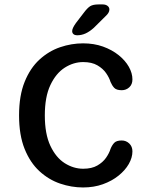

<svg xmlns="http://www.w3.org/2000/svg" viewBox="-20 -816 659 846"><path d="M346 10Q295 10 245 -7Q195 -24 154 -61.5Q113 -99 88.5 -159.8Q64 -220.5 64 -307.5Q64 -394.5 88.5 -455.2Q113 -516 154 -553.5Q195 -591 245 -608Q295 -625 346 -625Q394 -625 433.8 -610.8Q473.5 -596.5 502.8 -573Q532 -549.5 547.8 -521.5Q563.5 -493.5 563.5 -466Q563.5 -444 549.5 -431.2Q535.5 -418.5 516.5 -418.5Q493 -418.5 483.2 -429Q473.5 -439.5 467 -455Q461.5 -473.5 447.5 -493.8Q433.5 -514 409 -528.2Q384.5 -542.5 346.5 -542.5Q304 -542.5 265.2 -517.8Q226.5 -493 202 -441.2Q177.5 -389.5 177.5 -307.5Q177.5 -225.5 202 -173.5Q226.5 -121.5 265.2 -97Q304 -72.5 346.5 -72.5Q384.5 -72.5 409 -86.8Q433.5 -101 447.5 -121.2Q461.5 -141.5 467 -160Q473.5 -176 483.2 -186.5Q493 -197 516.5 -197Q535.5 -197 549.5 -183.8Q563.5 -170.5 563.5 -149Q563.5 -121.5 547.5 -93.5Q531.5 -65.5 502.2 -42Q473 -18.5 433.2 -4.2Q393.5 10 346 10ZM319.5 -660.5Q310.5 -660.5 304.2 -665.2Q298 -670 298 -679Q298 -691.5 314.5 -714.5L349 -759.5Q365 -781 377.5 -788.8Q390 -796.5 414.5 -796.5H432.5Q445.5 -796.5 453.8 -790.2Q462 -784 462 -774Q462 -760 445.5 -745L393.5 -693.5Q374.5 -676.5 356.8 -668.5Q339 -660.5 319.5 -660.5Z"/></svg>

Font: Sono ExtraLight Monospace Medium
Style: Regular
Weight: 500
Version: Version 2.112